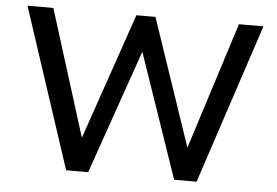

<svg xmlns="http://www.w3.org/2000/svg" viewBox="-50 -774 1216 843"><g transform="rotate(5 557.5 -352.5)"><path d="M270 0 38 -705H152L334 -124H318L518 -705H602L799 -124H785L970 -705H1078L845 0H746L554 -559H562L367 0Z"/></g></svg>

Font: Nunito Sans 9pt SemiBold
Style: Regular
Weight: 600
Version: Version 3.101;gftools[0.9.27]